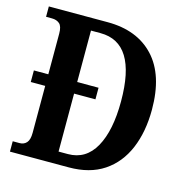

<svg xmlns="http://www.w3.org/2000/svg" viewBox="-105 -813 882 912"><g transform="rotate(15 335.5 -357.0)"><path d="M24 0V-51H58Q79 -51 92 -65.5Q105 -80 105 -114V-345H34V-402H105V-602Q105 -638 90.5 -650.5Q76 -663 53 -663H24V-714H313Q459 -714 541.5 -625.5Q624 -537 624 -367Q624 -258 589 -175Q554 -92 485 -46Q416 0 313 0ZM293 -60Q381 -60 426.5 -141.5Q472 -223 472 -367Q472 -655 294 -655H247V-402H352V-345H247V-60Z"/></g></svg>

Font: Noto Serif Khmer Condensed
Style: Bold
Weight: 700
Width: 3
Designer: Danh Hong and the Monotype Design Team
Foundry: Monotype Imaging Inc.
Version: Version 2.004; ttfautohint (v1.8.4.7-5d5b)